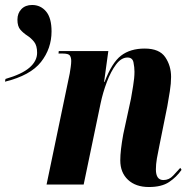

<svg xmlns="http://www.w3.org/2000/svg" viewBox="-64 -741 769 771"><path d="M-42 -424Q24 -443 54.5 -469.5Q85 -496 85 -529Q85 -558 73 -573Q61 -588 45.5 -598Q30 -608 18 -621.5Q6 -635 6 -662Q6 -688 22 -704.5Q38 -721 65 -721Q99 -721 121 -695Q143 -669 143 -615Q143 -546 100.5 -492Q58 -438 -44 -413ZM534 10Q481 10 450 -19Q419 -48 419 -97Q419 -117 422 -143Q425 -169 431 -202L462 -345Q465 -363 470.5 -395.5Q476 -428 476 -453Q476 -471 472 -490.5Q468 -510 448 -510Q423 -510 402 -482Q381 -454 365 -411.5Q349 -369 340 -326L272 0H123L216 -446Q218 -458 220 -472Q222 -486 222 -496Q222 -510 216.5 -518Q211 -526 187 -526H171L172 -536H371L354 -412H356Q385 -489 422 -517.5Q459 -546 517 -546Q576 -546 599.5 -511.5Q623 -477 623 -432Q623 -406 618 -374.5Q613 -343 608 -315L576 -156Q570 -128 566 -104.5Q562 -81 562 -61Q562 -18 592 -18Q615 -18 631 -35.5Q647 -53 660 -67L665 -59Q645 -30 615 -10Q585 10 534 10Z"/></svg>

Font: Noto Serif Display ExtraCondensed ExtraBold
Style: Italic
Weight: 800
Width: 2
Italic angle: -12°
Designer: Monotype Design Team
Foundry: Monotype Imaging Inc.
Version: Version 2.009